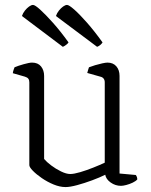

<svg xmlns="http://www.w3.org/2000/svg" viewBox="-20 -754 611 779"><path d="M246 5Q223 5 197.5 -5.5Q172 -16 149.5 -31.5Q127 -47 113 -61.5Q99 -76 99 -84V-420Q99 -429 95 -434.5Q91 -440 81 -443L32 -457Q33 -465 35.5 -471.5Q38 -478 39 -481Q53 -487 76 -493.5Q99 -500 110 -500Q134 -500 146.5 -484.5Q159 -469 159 -446V-109Q169 -97 187.5 -83Q206 -69 227.5 -58.5Q249 -48 265 -48Q280 -48 305.5 -55.5Q331 -63 358.5 -74Q386 -85 405 -94V-420Q405 -429 400.5 -435Q396 -441 387 -443L334 -458Q336 -466 338 -472Q340 -478 341 -481Q351 -485 366 -489.5Q381 -494 395 -497Q409 -500 416 -500Q439 -500 452 -485Q465 -470 465 -446V-50L531 -44Q534 -40 535.5 -35.5Q537 -31 537 -26Q531 -19 518.5 -13Q506 -7 492.5 -3.5Q479 0 471 0Q448 0 429 -13.5Q410 -27 407 -45Q385 -34 354 -22.5Q323 -11 293.5 -3Q264 5 246 5ZM235 -564 69 -689Q73 -701 81 -711Q89 -721 98 -727.5Q107 -734 114 -734Q122 -734 143 -715Q164 -696 194.5 -662Q225 -628 258 -582Q256 -578 249 -572.5Q242 -567 235 -564ZM374 -564 207 -689Q211 -701 219 -711Q227 -721 236 -727.5Q245 -734 252 -734Q260 -734 281.5 -715Q303 -696 333 -662Q363 -628 396 -582Q394 -578 388 -572.5Q382 -567 374 -564Z"/></svg>

Font: Texturina Medium 12pt Thin
Style: Regular
Weight: 250
Version: Version 1.002